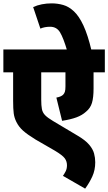

<svg xmlns="http://www.w3.org/2000/svg" viewBox="-20 -916 643 1141"><path d="M603 -486H536V-390Q536 -336 526.5 -304.5Q517 -273 491 -252Q468 -231 434 -218.5Q400 -206 349 -198L315 -336Q331 -339 340.5 -343.5Q350 -348 355 -353Q362 -360 365.5 -370.5Q369 -381 369 -403V-486H225V-323Q225 -289 229 -268Q233 -247 248 -231.5Q263 -216 295 -197L441 -110Q487 -83 509.5 -56.5Q532 -30 539 -4Q546 22 546 48Q546 95 528.5 133Q511 171 486 205L354 129Q362 118 370 102.5Q378 87 378 66Q378 43 365 25Q352 7 307 -20L191 -87Q142 -117 116.5 -140Q91 -163 77 -192Q65 -216 61.5 -242.5Q58 -269 58 -317V-486H0V-622H603ZM379 -615Q357 -690 337 -723.5Q317 -757 278 -757Q245 -757 220 -746L177 -874Q201 -885 229 -890.5Q257 -896 287 -896Q322 -896 355.5 -886.5Q389 -877 419.5 -848.5Q450 -820 476 -764Q502 -708 524 -615Z"/></svg>

Font: Noto Sans SemiCondensed Black
Style: Regular
Weight: 900
Width: 4
Designer: Monotype Design Team
Foundry: Monotype Imaging Inc.
Version: Version 2.013; ttfautohint (v1.8.4.7-5d5b)